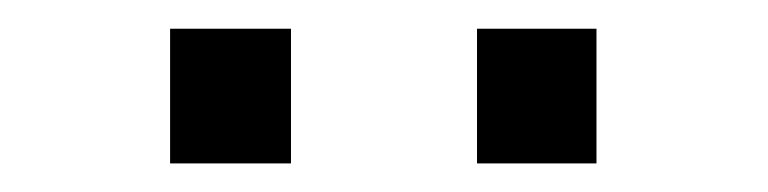

<svg xmlns="http://www.w3.org/2000/svg" viewBox="-20 -696 540 135"><path d="M99.6 -675.8H184.6V-581.1H99.6ZM315.4 -675.8H399.4V-581.1H315.4Z"/></svg>

Font: Dinish Expanded
Style: Regular
Weight: 400
Width: 7
Designer: Charles Nix
Foundry: Playbeing
Version: Version 2.005; ttfautohint (v1.8.3)